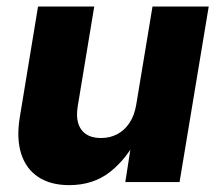

<svg xmlns="http://www.w3.org/2000/svg" viewBox="-20 -549 657 579"><path d="M188.5 9.3Q132.3 9.3 95.2 -15.4Q58.1 -40 43.7 -85.9Q29.3 -131.8 39.6 -194.8L94.7 -529.3H264.2L214.4 -228.5Q207 -183.1 225.3 -158Q243.7 -132.8 284.7 -132.8Q311.5 -132.8 333.5 -144.3Q355.5 -155.8 370.6 -178.5Q385.7 -201.2 391.1 -234.9L439.9 -529.3H609.4L521.5 0H357.9L379.4 -138.2H396.5Q363.3 -71.3 312.5 -31Q261.7 9.3 188.5 9.3Z"/></svg>

Font: Inter 24pt ExtraBold
Style: Italic
Weight: 800
Italic angle: -9.3988°
Designer: Rasmus Andersson
Foundry: rsms
Version: Version 4.001;git-66647c0bb